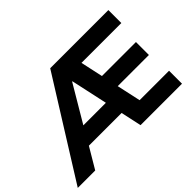

<svg xmlns="http://www.w3.org/2000/svg" viewBox="-168 -1003 1300 1300"><g transform="rotate(-45 482.0 -352.5)"><path d="M-45 0 396 -705H953V-581H522L563 -620L616 -376L560 -420H932V-296H587L624 -340L681 -79L623 -124H953V0H556L513 -199L563 -149H178L237 -194L122 0ZM437 -536 260 -237 251 -273H536L506 -232L440 -536Z"/></g></svg>

Font: Nunito Sans 11pt ExtraBold
Style: Regular
Weight: 800
Version: Version 3.101;gftools[0.9.27]